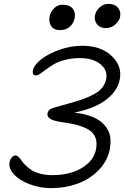

<svg xmlns="http://www.w3.org/2000/svg" viewBox="-20 -969 636 982"><path d="M519 -825.2Q492.2 -825.2 476.3 -845Q460.4 -864.7 465.8 -891.1Q471.2 -915 490.5 -932.1Q509.8 -949.2 534.2 -949.2Q566.9 -949.2 583.3 -929.4Q599.6 -909.7 594.2 -882.8Q590.8 -863.3 570.3 -844.2Q549.8 -825.2 519 -825.2ZM286.1 -814.9Q256.3 -814.9 242.2 -835Q228 -855 233.9 -886.2Q239.3 -910.2 257.3 -927.5Q275.4 -944.8 298.8 -944.8Q335.9 -944.8 351.6 -925.3Q367.2 -905.8 361.8 -876Q356.4 -849.6 337.2 -832.3Q317.9 -814.9 286.1 -814.9ZM242.2 -6.8Q183.6 -6.8 131.3 -26.9Q79.1 -46.9 51 -77.6Q22.9 -108.4 28.8 -139.2Q32.2 -153.8 40.3 -163.8Q48.3 -173.8 60.1 -173.8Q67.4 -173.8 75.2 -166.3Q83 -158.7 90.3 -147.7Q97.7 -136.7 110.8 -123.5Q124 -110.4 140.6 -99.4Q157.2 -88.4 185.3 -80.8Q213.4 -73.2 248 -73.2Q301.8 -73.2 348.6 -87.6Q395.5 -102.1 429.4 -132.8Q463.4 -163.6 471.2 -206.1Q482.4 -265.6 445.1 -297.1Q407.7 -328.6 306.2 -342.8Q257.8 -349.1 238.5 -360.4Q219.2 -371.6 223.1 -390.1Q226.6 -406.7 244.1 -414.1Q252 -417 264.2 -420.7Q276.4 -424.3 297.9 -430.2Q319.3 -436 335.9 -440.9Q379.4 -453.1 407.2 -463.1Q435.1 -473.1 461.7 -487.8Q488.3 -502.4 502.9 -521Q517.6 -539.6 522.9 -564Q532.2 -608.4 494.4 -640.1Q456.5 -671.9 388.2 -671.9Q347.7 -671.9 313 -662.8Q278.3 -653.8 256.1 -640.6Q233.9 -627.4 216.6 -614.3Q199.2 -601.1 186 -592Q172.9 -583 164.1 -583Q144.5 -583 147.9 -608.9Q153.8 -636.7 191.2 -666Q228.5 -695.3 286.1 -715.1Q343.8 -734.9 400.9 -734.9Q496.1 -734.9 550.8 -683.1Q605.5 -631.3 592.8 -564Q581.5 -504.4 523.7 -459.5Q465.8 -414.6 359.9 -393.1Q404.8 -388.2 439.5 -376.2Q474.1 -364.3 495.6 -346.9Q517.1 -329.6 530 -307.1Q543 -284.7 544.7 -259.5Q546.4 -234.4 542 -207Q529.3 -144.5 484.1 -98.4Q439 -52.2 376.2 -29.5Q313.5 -6.8 242.2 -6.8Z"/></svg>

Font: Shantell Sans Bouncy
Style: Italic
Weight: 300
Italic angle: -11.31°
Designer: Stephen Nixon, Anya Danilova, Shantell Martin
Foundry: Arrow Type
Version: Version 1.006;[9816181b4]